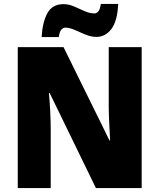

<svg xmlns="http://www.w3.org/2000/svg" viewBox="-20 -953 809 973"><path d="M698 0H466L232 -481H228Q232 -438 234.5 -387.5Q237 -337 237 -300V0H70V-714H302L535 -241H538Q536 -283 533.5 -331Q531 -379 531 -414V-714H698ZM191 -765Q195 -840 220 -886Q245 -932 302 -932Q328 -932 355 -920.5Q382 -909 408 -897Q434 -885 459 -885Q469 -885 478 -895Q487 -905 491 -933H579Q575 -846 544.5 -806Q514 -766 469 -766Q441 -766 412.5 -778Q384 -790 358 -801.5Q332 -813 310 -813Q302 -813 292 -804Q282 -795 278 -765Z"/></svg>

Font: Noto Sans Lao SemiCondensed Black
Style: Regular
Weight: 900
Width: 4
Designer: Monotype Design Team
Foundry: Monotype Imaging Inc.
Version: Version 2.003; ttfautohint (v1.8.4.7-5d5b)